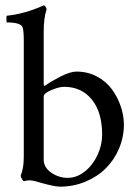

<svg xmlns="http://www.w3.org/2000/svg" viewBox="-20 -698 526 725"><path d="M206.5 6.8Q185.5 6.8 134.3 -7.8Q131.8 -8.3 124 -10.7Q116.2 -13.2 113 -13.9Q109.9 -14.6 103 -15.9Q96.2 -17.1 92 -17.1Q87.9 -17.1 82 -16.4Q76.2 -15.6 70.8 -13.7Q67.4 -13.7 62.7 -22.2Q58.1 -30.8 58.1 -35.2Q69.8 -61 69.8 -107.4V-544.9Q69.8 -584 64.9 -595.7Q57.6 -613.3 5.4 -613.3Q4.9 -613.3 4.4 -619.4Q3.9 -625.5 4.2 -631.8Q4.4 -638.2 6.3 -638.7Q73.7 -645.5 145 -677.7Q148.4 -677.7 152.1 -672.6Q155.8 -667.5 155.8 -662.1Q145 -630.9 145 -577.1V-384.8Q145 -381.8 145 -380.4Q145 -378.9 145.8 -376.2Q146.5 -373.5 147.5 -373.8Q148.4 -374 150.9 -375Q170.9 -389.6 208 -408.7Q245.1 -427.7 269 -427.7Q311 -427.7 345.9 -409.2Q380.9 -390.6 402.6 -360.8Q424.3 -331.1 436 -296.4Q447.8 -261.7 447.8 -227.5Q447.8 -180.2 429.4 -137Q411.1 -93.8 379.4 -62.3Q347.7 -30.8 302.5 -12Q257.3 6.8 206.5 6.8ZM222.2 -370.1Q204.6 -370.1 181.2 -360.8Q157.7 -351.6 149.9 -343.8Q145 -338.9 145 -333V-95.7Q145 -65.9 173.3 -46.1Q201.7 -26.4 235.8 -26.4Q270 -26.4 300.3 -50.5Q330.6 -74.7 348.1 -112.5Q365.7 -150.4 365.7 -189.5Q365.7 -273.9 326.9 -322Q288.1 -370.1 222.2 -370.1Z"/></svg>

Font: Amiri
Style: Regular
Weight: 400
Designer: Khaled Hosny
Version: Version 000.108